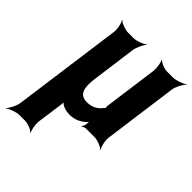

<svg xmlns="http://www.w3.org/2000/svg" viewBox="-216 -682 1039 1039"><g transform="rotate(45 303.0 -162.5)"><path d="M374 -17C373 -9 368 3 363 7L365 10C370 5 382 0 390 0H454C478 0 513 14 524 26L527 24C517 11 508 -26 511 -50L569 -478C572 -502 592 -539 606 -552L604 -554C589 -542 550 -528 526 -528H484C460 -528 427 -542 418 -554L416 -552C424 -539 430 -502 427 -478L385 -169C385 -166 385 -152 387 -151L389 -154C387 -155 378 -147 377 -144C358 -119 330 -104 292 -104C232 -104 224 -152 234 -226L268 -478C271 -502 289 -539 301 -552L299 -554C286 -542 249 -528 225 -528H184C160 -528 125 -542 114 -554L112 -552C122 -539 130 -502 127 -478L41 153C38 177 19 214 5 227L7 229C22 217 60 203 84 203H125C149 203 183 217 192 229L194 227C186 214 179 177 182 153L203 2C204 -5 204 -17 202 -22L199 -20C201 -15 208 -9 213 -6C229 5 250 10 274 10C310 10 337 -2 361 -22C368 -28 379 -37 382 -44L380 -45C376 -39 374 -26 374 -17Z"/></g></svg>

Font: Asimov
Style: EdgeNarIt
Weight: 500
Designer: Google
Version: Version 2.000980: 2014